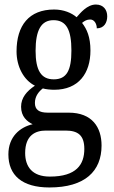

<svg xmlns="http://www.w3.org/2000/svg" viewBox="-20 -588 502 847"><path d="M198 239C355 239 428 167 428 54C428 -26 387 -91 283 -91H191C152 -91 134 -104 134 -134C134 -164 152 -185 169 -198C181 -194 205 -192 219 -192C327 -192 379 -265 379 -365C379 -425 363 -460 342 -487C353 -496 363 -502 378 -502C396 -502 407 -483 407 -463C439 -463 453 -488 453 -516C453 -544 437 -568 403 -568C364 -568 334 -530 318 -512C296 -531 261 -546 219 -546C108 -546 53 -476 53 -361C53 -295 84 -235 134 -210C98 -186 73 -157 73 -117C73 -74 99 -52 124 -40C68 -27 17 15 17 93C17 185 77 239 198 239ZM217 -238C161 -238 137 -278 137 -364C137 -454 161 -499 216 -499C273 -499 295 -456 295 -365C295 -277 274 -238 217 -238ZM200 191C121 191 91 146 91 87C91 8 137 -12 182 -12H269C323 -12 352 8 352 69C352 137 318 191 200 191Z"/></svg>

Font: Noto Serif Tamil Condensed
Style: Italic
Weight: 400
Width: 3
Italic angle: -12°
Designer: Indian Type Foundry, Tom Grace, and the Monotype Design Team
Foundry: Monotype Imaging Inc.
Version: Version 2.003